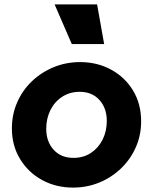

<svg xmlns="http://www.w3.org/2000/svg" viewBox="-20 -840 695 872"><path d="M312 12Q234 12 171 -22.5Q108 -57 71 -118Q34 -179 34 -257Q34 -320 58 -375Q82 -430 125 -471Q168 -512 224 -535Q280 -558 344 -558Q422 -558 485 -523.5Q548 -489 584.5 -428.5Q621 -368 621 -289Q621 -226 597 -171.5Q573 -117 530 -75.5Q487 -34 431 -11Q375 12 312 12ZM314 -123Q359 -123 393 -145.5Q427 -168 446 -206Q465 -244 465 -291Q465 -349 431.5 -386Q398 -423 342 -423Q297 -423 262.5 -400.5Q228 -378 209 -340Q190 -302 190 -255Q190 -197 223.5 -160Q257 -123 314 -123ZM306 -640 228 -820H421L453 -640Z"/></svg>

Font: Plus Jakarta Sans ExtraBold
Style: Italic
Weight: 800
Italic angle: -8°
Designer: Gumpita Rahayu
Foundry: Tokotype
Version: Version 2.071; ttfautohint (v1.8.4.7-5d5b);gftools[0.9.29]